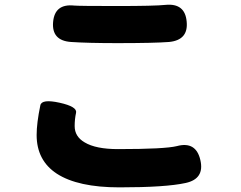

<svg xmlns="http://www.w3.org/2000/svg" viewBox="-20 -755 1040 828"><path d="M495 53Q316 53 225 -6Q138 -63 138 -173Q138 -224 154 -301Q160 -329 237 -312Q314 -295 308 -268.5Q302 -242 302 -211Q302 -166 345 -141Q393 -112 489 -112Q691 -112 743 -125Q825 -147 844 -65Q863 16 781 34Q695 53 495 53ZM486 -569Q360 -569 286 -574Q202 -580 209 -660Q216 -740 300 -731Q321 -729 484.5 -729Q648 -729 694 -734Q778 -742 785 -662Q793 -582 709 -574Q644 -569 486 -569Z"/></svg>

Font: Resource Han Rounded JP Heavy
Style: Regular
Weight: 900
Designer: Cyano Hao (round all glyphs); Ryoko NISHIZUKA 西塚涼子 (kana, bopomofo & ideographs); Paul D. Hunt (Latin, Greek & Cyrillic)
Foundry: Cyano Hao
Version: 0.990